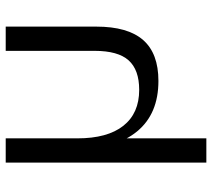

<svg xmlns="http://www.w3.org/2000/svg" viewBox="-56 -524 760 689"><g transform="rotate(-90 324.5 -180.0)"><path d="M573 -540V-215Q573 -102 525 -47Q477 8 378 8Q260 8 197 -68.5Q134 -145 134 -286L133 -352L172 -283Q172 -175 217 -118Q262 -61 346 -61Q418 -61 452 -99Q486 -137 486 -221V-540ZM172 -540V-178V180H85V-540Z"/></g></svg>

Font: Pathway Extreme
Style: Regular
Weight: 400
Designer: Eduardo Rodriguez Tunni
Foundry: Eduardo Rodriguez Tunni
Version: Version 1.001;gftools[0.9.26]